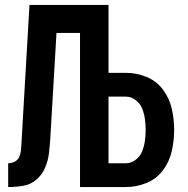

<svg xmlns="http://www.w3.org/2000/svg" viewBox="-20 -755 760 775"><path d="M13 0Q43 0 73.5 -5Q104 -10 127 -30Q150 -50 162 -78Q174 -106 177.5 -136Q181 -166 183 -196L208 -622H303V0H488Q531 0 571.5 -16.5Q612 -33 638 -68Q664 -103 673.5 -145.5Q683 -188 683 -231Q683 -273 673.5 -315.5Q664 -358 638 -393Q612 -428 571.5 -444.5Q531 -461 488 -461H418V-735H99L68 -201Q67 -188 66.5 -174.5Q66 -161 64.5 -147.5Q63 -134 57.5 -121.5Q52 -109 39.5 -102.5Q27 -96 13 -96ZM418 -96V-365H488Q509 -365 527.5 -351Q546 -337 554 -316.5Q562 -296 565 -274Q568 -252 568 -231Q568 -209 565 -187Q562 -165 554 -144.5Q546 -124 527.5 -110Q509 -96 488 -96Z"/></svg>

Font: Iosevka Sparkle Extrabold
Style: Regular
Weight: 800
Designer: Belleve Invis
Foundry: Belleve Invis
Version: Version 4.5.0; ttfautohint (v1.8.3)